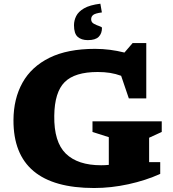

<svg xmlns="http://www.w3.org/2000/svg" viewBox="-20 -978 914 1012"><path d="M766 -123.5H824.5V-61.5Q748.5 -27 657 -7Q565.5 13 476 13Q49.5 13 51 -345Q51.5 -457.5 98.5 -542Q145.5 -626.5 240.8 -673.5Q336 -720.5 481 -720.5Q521 -720.5 559.5 -715.5Q598 -710.5 636 -701L679 -751H751V-459.5H659L618.5 -578.5Q590 -589 560 -593.8Q530 -598.5 495 -598.5Q374 -598.5 320.8 -545.2Q267.5 -492 266 -368Q264 -229.5 327 -168.2Q390 -107 513 -107Q534.5 -107 553.5 -109V-255L467.5 -282.5V-338.5H832.5V-282.5L766 -252ZM517.5 -831Q517.5 -801.5 500.2 -784Q483 -766.5 443 -766.5Q409 -766.5 389.5 -783.8Q370 -801 370 -845Q370 -870 381.5 -893.2Q393 -916.5 423 -934Q453 -951.5 509 -958.5L517 -912.5Q482.5 -908 471.5 -899.5Q460.5 -891 460.5 -876.5Q460.5 -860.5 474.8 -852.8Q489 -845 503.2 -840.5Q517.5 -836 517.5 -831Z"/></svg>

Font: Newsreader Caption
Style: Bold
Weight: 700
Designer: Hugues Gentile
Foundry: Production Type
Version: Version 1.001